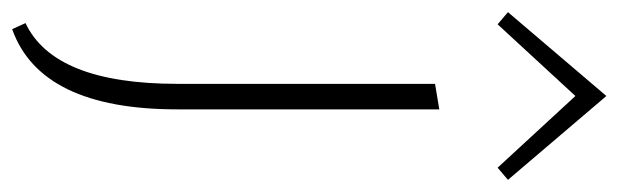

<svg xmlns="http://www.w3.org/2000/svg" viewBox="-384 -358 1018 316"><g transform="rotate(90 125.0 -200.0)"><path d="M7 -510 -13 -527 125 -689 263 -527 243 -510 125 -638ZM105 17V-407L147 -414V17Q147 242 15 289L5 267Q105 220 105 17Z"/></g></svg>

Font: EauTestText Light
Style: Regular
Weight: 300
Designer: Christian Thalmann (Catharsis Fonts)
Version: Version 0.001;PS 000.001;hotconv 1.0.88;makeotf.lib2.5.64775